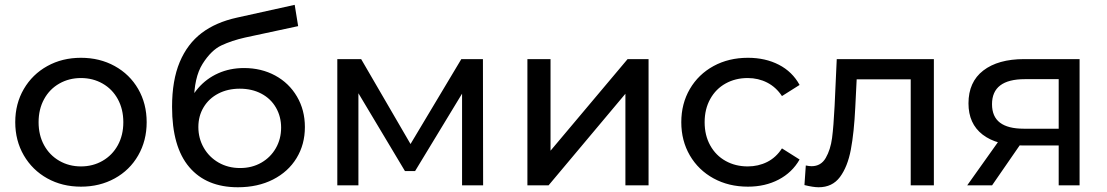

<svg xmlns="http://www.w3.org/2000/svg" viewBox="-20 -778 4645 806"><path d="M44 -265.2Q44 -342.6 79.9 -404.2Q115.9 -465.9 178.5 -500.6Q241.1 -535.4 319.9 -535.4Q398.6 -535.4 461.5 -500.7Q524.5 -466 560.1 -404.4Q595.7 -342.7 595.7 -265Q595.7 -187.5 560.1 -125.6Q524.5 -63.6 461.5 -29Q398.6 5.6 319.9 5.6Q241.1 5.6 178.5 -29.2Q115.9 -64 79.9 -125.9Q44 -187.8 44 -265.2ZM497.7 -265Q497.7 -319.6 474.6 -361.8Q451.5 -404 410.7 -427.2Q369.9 -450.4 319.9 -450.4Q269.8 -450.4 229 -427.2Q188.2 -404 165.1 -361.8Q142 -319.6 142 -265Q142 -210.4 165.1 -168.4Q188.2 -126.4 229 -102.9Q269.8 -79.4 319.9 -79.4Q369.9 -79.4 410.7 -102.9Q451.5 -126.4 474.6 -168.4Q497.7 -210.4 497.7 -265Z M702.3 -329.6Q702.3 -440.7 734.4 -517.3Q766.6 -593.9 826.4 -639.3Q886.3 -684.7 975.1 -704.1L1217.1 -757.7L1231.6 -668.3L1008.4 -620.3Q952.9 -607.7 909.7 -587.5Q866.6 -567.3 830.4 -510Q794.3 -452.7 794.3 -348.9Q794.3 -324.6 797 -308.6Q800 -280 800.4 -270.1L760.1 -311.3Q776.4 -366.9 811.4 -407.5Q846.3 -448.1 895.9 -470.3Q945.4 -492.4 1004.4 -492.4Q1077.1 -492.4 1135.3 -460.9Q1193.4 -429.3 1226.6 -372.7Q1259.9 -316.1 1259.9 -244.7Q1259.9 -171.6 1224.9 -114.3Q1190 -57 1126.1 -24.4Q1062.1 8.1 978.6 8.1Q846.4 8.1 774.4 -76.6Q702.3 -161.3 702.3 -329.6ZM1160.1 -242.1Q1160.1 -288.7 1138.4 -326.3Q1116.7 -363.9 1077.2 -384.8Q1037.7 -405.7 986.4 -405.7Q936 -405.7 896.5 -385.2Q857 -364.7 834.9 -328Q812.7 -291.3 812.7 -244.7Q812.7 -197.3 835.3 -157.8Q857.9 -118.3 897.8 -95.4Q937.7 -72.6 988.1 -72.6Q1037.7 -72.6 1076.8 -95Q1115.9 -117.4 1138 -156.1Q1160.1 -194.7 1160.1 -242.1Z M1396 -529.9H1496.1L1723.4 -138.9H1682.7L1916.6 -529.9H2007.3L2008.1 0H1919.7V-421.1L1936 -411.7L1722.6 -60H1679.9L1465.4 -418.6L1484.6 -422.9V0H1396Z M2194 -529.9H2291.1V-145.4L2614.6 -529.9H2702.6V0H2605.4V-384.4L2282.9 0H2194Z M2840 -265Q2840 -342.7 2875.9 -404.4Q2911.9 -466 2975.4 -500.7Q3039 -535.4 3119.7 -535.4Q3193 -535.4 3249.6 -506.2Q3306.3 -477 3336.6 -421.4L3262.6 -374.7Q3237.9 -412.1 3200.6 -431.3Q3163.3 -450.4 3118.9 -450.4Q3067.3 -450.4 3026.2 -427.6Q2985.1 -404.9 2961.6 -362.6Q2938 -320.4 2938 -265Q2938 -209.4 2961.6 -167.3Q2985.1 -125.1 3026.2 -102.3Q3067.3 -79.4 3118.9 -79.4Q3163.3 -79.4 3200.6 -98.1Q3237.9 -116.9 3262.6 -155.1L3336.6 -108.4Q3305.4 -53.7 3248.8 -24.1Q3192.1 5.6 3119.7 5.6Q3039 5.6 2975.4 -29.2Q2911.9 -64 2875.9 -125.6Q2840 -187.3 2840 -265Z M3357 -1.1 3362.7 -83.4Q3377 -80.3 3386.9 -80.3Q3426.4 -80.3 3446.4 -115Q3466.4 -149.7 3472.9 -198.4Q3479.3 -247.1 3483.6 -333.4L3492.6 -529.9H3900.3V0H3803.1V-473.4L3826.6 -444.9H3556L3577.7 -474.3L3570.4 -327.7Q3565.3 -221.1 3551.7 -149.6Q3538.1 -78 3506.1 -34.9Q3474 8.1 3416.6 8.1Q3394.1 8.1 3357 -1.1Z M4424.3 -185.7 4440 -167.4H4270.7Q4163.9 -167.4 4104.7 -213.1Q4045.6 -258.9 4045.6 -344Q4045.6 -434 4107.7 -481.9Q4169.9 -529.9 4279.6 -529.9H4512V0H4424.3ZM4184.4 -202.6H4284.6L4144.7 0H4040.3ZM4424.3 -472.6 4440 -445.7H4282.4Q4144.4 -445.7 4144.4 -340.6Q4144.4 -288.3 4177.9 -263Q4211.3 -237.7 4278 -237.7H4440L4424.3 -216.1Z"/></svg>

Font: iiserrat Thin
Style: Regular
Weight: 100
Designer: Akira Ohta
Foundry: Akira Ohta
Version: Version 1.200;Glyphs 3.3.1 (3343)